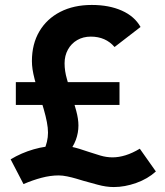

<svg xmlns="http://www.w3.org/2000/svg" viewBox="-20 -734 668 776"><path d="M190 -53 114 -74Q140 -89 157 -125Q174 -161 174 -198Q174 -217 169.5 -240.5Q165 -264 157 -292Q149 -320 138 -352Q126 -390 120 -413.5Q114 -437 111.5 -454Q109 -471 109 -487Q109 -556 139 -607Q169 -658 223.5 -686Q278 -714 351 -714Q421 -714 472.5 -691Q524 -668 548 -625L443 -544Q425 -565 401 -575.5Q377 -586 347 -586Q316 -586 292 -572Q268 -558 254.5 -533.5Q241 -509 241 -478Q241 -447 250.5 -414.5Q260 -382 268 -353Q279 -320 288 -286.5Q297 -253 297 -227Q297 -197 286.5 -168.5Q276 -140 252.5 -112Q229 -84 190 -53ZM440 22Q409 22 374.5 12.5Q340 3 318 -3Q305 -7 288 -12Q271 -17 252 -21Q233 -25 217 -25Q184 -25 148 -15.5Q112 -6 75 10L23 -90Q66 -116 116 -130.5Q166 -145 218 -145Q248 -145 272 -140Q296 -135 339 -120Q360 -113 385 -105.5Q410 -98 435 -98Q460 -98 487.5 -106.5Q515 -115 545 -133L610 -41Q577 -11 530.5 5.5Q484 22 440 22ZM44 -310V-402H463V-310Z"/></svg>

Font: Readex Pro SemiBold
Style: Regular
Weight: 600
Designer: Bonnie Shaver-Troup, Thomas Jockin
Foundry: Lexend
Version: Version 1.204